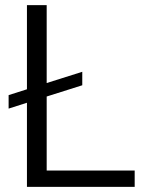

<svg xmlns="http://www.w3.org/2000/svg" viewBox="-20 -731 574 751"><path d="M506.8 -64V0H85.4V-329.1L13.7 -306.2V-358.9L85.4 -381.8V-710.9H162.6V-406.2L301.8 -450.2V-397.5L162.6 -353.5V-64Z"/></svg>

Font: Vazirmatn UI Light
Style: Regular
Weight: 300
Designer: Saber Rastikerdar
Foundry: Saber Rastikerdar
Version: Version 33.003